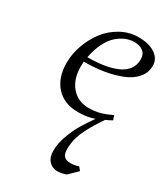

<svg xmlns="http://www.w3.org/2000/svg" viewBox="-187 -537 807 925"><g transform="rotate(30 216.5 -74.5)"><path d="M64.9 -172.9Q64.9 -222.2 82.8 -271.7Q100.6 -321.3 131.3 -361.6Q162.1 -401.9 207.8 -427Q253.4 -452.1 304.2 -452.1Q363.3 -452.1 397.7 -428.5Q432.1 -404.8 432.1 -367.2Q432.1 -328.1 406.7 -298.3Q381.3 -268.6 337.9 -251.5Q294.4 -234.4 243.2 -226.1Q191.9 -217.8 133.8 -217.8Q132.8 -205.6 132.8 -191.9Q132.8 -120.1 169.2 -78.1Q205.6 -36.1 265.1 -36.1Q299.8 -36.1 327.6 -43.9Q355.5 -51.8 389.2 -67.9L397.9 -43.9Q380.9 -33.7 363.8 -26.9Q344.2 1.5 331.8 21.7Q319.3 42 304.4 71Q289.6 100.1 282.2 128.7Q274.9 157.2 274.9 185.1Q274.9 213.9 286.1 225.8Q297.4 237.8 323.2 237.8Q344.7 237.8 367.2 230L381.8 248L335 293.9Q308.1 303.2 286.1 303.2Q258.3 303.2 239.7 283Q221.2 262.7 221.2 228Q221.2 188 236.8 144Q252.4 100.1 271.2 68.4Q290 36.6 320.8 -7.8Q282.2 6.8 231 6.8Q152.8 6.8 108.9 -41.7Q64.9 -90.3 64.9 -172.9ZM138.2 -245.1Q188 -245.1 228.3 -251.5Q268.6 -257.8 300 -271.5Q331.5 -285.2 348.9 -308.6Q366.2 -332 366.2 -363.8Q366.2 -393.1 347.4 -407.5Q328.6 -421.9 298.8 -421.9Q274.9 -421.9 251.5 -412.4Q228 -402.8 205.3 -383.1Q182.6 -363.3 164.8 -327.6Q147 -292 138.2 -245.1Z"/></g></svg>

Font: Dehuti
Style: Italic
Weight: 400
Version: Version 1.2